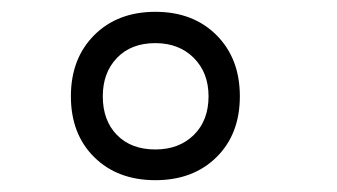

<svg xmlns="http://www.w3.org/2000/svg" viewBox="-20 -727 570 325"><path d="M100 -564Q100 -628 139.5 -667.5Q179 -707 243 -707Q307 -707 346.5 -667.5Q386 -628 386 -564Q386 -500 346.5 -461Q307 -422 243 -422Q179 -422 139.5 -461Q100 -500 100 -564ZM154 -564Q154 -523 178 -498.5Q202 -474 243 -474Q283 -474 308 -498.5Q333 -523 333 -564Q333 -604 308 -629Q283 -654 243 -654Q202 -654 178 -629Q154 -604 154 -564Z"/></svg>

Font: Panefresco 500wt
Style: Regular
Weight: 700
Foundry: Campivisivi & Chank Co
Version: Version 1.001